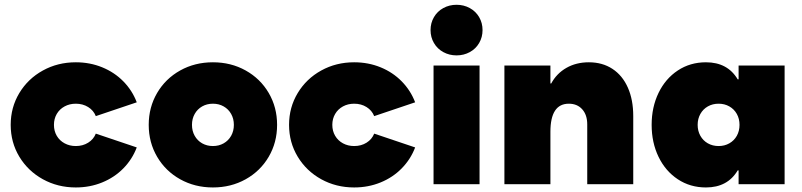

<svg xmlns="http://www.w3.org/2000/svg" viewBox="-20 -782 3403 815"><path d="M25.4 -252Q25.4 -326.2 62 -387Q98.6 -447.8 161.9 -482.7Q225.1 -517.6 301.8 -517.6Q361.8 -517.6 413.8 -496.3Q465.8 -475.1 503.7 -436.5Q541.5 -397.9 560.5 -347.7L386.7 -289.1Q377 -313.5 354.2 -327.6Q331.5 -341.8 301.8 -341.8Q275.4 -341.8 254.2 -330.3Q232.9 -318.8 220.9 -298.3Q209 -277.8 209 -252Q209 -226.1 220.9 -205.6Q232.9 -185.1 254.2 -173.6Q275.4 -162.1 301.8 -162.1Q331.5 -162.1 354.2 -176.3Q377 -190.4 386.7 -214.8L560.5 -156.2Q541.5 -106 503.7 -67.4Q465.8 -28.8 413.8 -7.6Q361.8 13.7 301.8 13.7Q225.1 13.7 161.9 -21.2Q98.6 -56.2 62 -116.9Q25.4 -177.7 25.4 -252Z M611.3 -252Q611.3 -326.7 647 -387.5Q682.6 -448.2 744.9 -482.9Q807.1 -517.6 883.8 -517.6Q960.4 -517.6 1022.7 -482.9Q1085 -448.2 1120.6 -387.5Q1156.2 -326.7 1156.2 -252Q1156.2 -177.2 1120.6 -116.5Q1085 -55.7 1022.7 -21Q960.4 13.7 883.8 13.7Q807.1 13.7 744.9 -21Q682.6 -55.7 647 -116.5Q611.3 -177.2 611.3 -252ZM972.7 -252Q972.7 -277.8 961.2 -298.3Q949.7 -318.8 929.4 -330.3Q909.2 -341.8 883.8 -341.8Q858.4 -341.8 838.1 -330.3Q817.9 -318.8 806.4 -298.3Q794.9 -277.8 794.9 -252Q794.9 -226.1 806.4 -205.6Q817.9 -185.1 838.1 -173.6Q858.4 -162.1 883.8 -162.1Q909.2 -162.1 929.4 -173.6Q949.7 -185.1 961.2 -205.6Q972.7 -226.1 972.7 -252Z M1207 -252Q1207 -326.2 1243.7 -387Q1280.3 -447.8 1343.5 -482.7Q1406.7 -517.6 1483.4 -517.6Q1543.5 -517.6 1595.5 -496.3Q1647.5 -475.1 1685.3 -436.5Q1723.1 -397.9 1742.2 -347.7L1568.4 -289.1Q1558.6 -313.5 1535.9 -327.6Q1513.2 -341.8 1483.4 -341.8Q1457 -341.8 1435.8 -330.3Q1414.6 -318.8 1402.6 -298.3Q1390.6 -277.8 1390.6 -252Q1390.6 -226.1 1402.6 -205.6Q1414.6 -185.1 1435.8 -173.6Q1457 -162.1 1483.4 -162.1Q1513.2 -162.1 1535.9 -176.3Q1558.6 -190.4 1568.4 -214.8L1742.2 -156.2Q1723.1 -106 1685.3 -67.4Q1647.5 -28.8 1595.5 -7.6Q1543.5 13.7 1483.4 13.7Q1406.7 13.7 1343.5 -21.2Q1280.3 -56.2 1243.7 -116.9Q1207 -177.7 1207 -252Z M1820.3 -503.9H2015.6V0H1820.3ZM1807.6 -654.3Q1807.6 -684.6 1822 -709.2Q1836.4 -733.9 1861.8 -747.8Q1887.2 -761.7 1918 -761.7Q1948.7 -761.7 1974.1 -747.8Q1999.5 -733.9 2013.9 -709.2Q2028.3 -684.6 2028.3 -654.3Q2028.3 -624 2013.9 -599.4Q1999.5 -574.7 1974.1 -560.8Q1948.7 -546.9 1918 -546.9Q1887.2 -546.9 1861.8 -560.8Q1836.4 -574.7 1822 -599.4Q1807.6 -624 1807.6 -654.3Z M2121.1 -503.9H2316.4V-427.7H2319.8Q2342.8 -470.2 2384.3 -493.9Q2425.8 -517.6 2479.5 -517.6Q2537.1 -517.6 2579.6 -489.7Q2622.1 -461.9 2645 -410.4Q2668 -358.9 2668 -289.1V0H2472.7V-253.9Q2472.7 -294.4 2451.4 -318.1Q2430.2 -341.8 2394.5 -341.8Q2316.4 -341.8 2316.4 -222.7V0H2121.1Z M3119.1 -252Q3119.1 -277.8 3107.7 -298.3Q3096.2 -318.8 3075.9 -330.3Q3055.7 -341.8 3030.3 -341.8Q3004.9 -341.8 2984.6 -330.3Q2964.4 -318.8 2952.9 -298.3Q2941.4 -277.8 2941.4 -252Q2941.4 -226.1 2952.9 -205.6Q2964.4 -185.1 2984.6 -173.6Q3004.9 -162.1 3030.3 -162.1Q3055.7 -162.1 3075.9 -173.6Q3096.2 -185.1 3107.7 -205.6Q3119.1 -226.1 3119.1 -252ZM3115.2 0V-58.6H3111.3Q3068.4 13.7 2976.6 13.7Q2909.7 13.7 2857.2 -21Q2804.7 -55.7 2775.4 -116.2Q2746.1 -176.8 2746.1 -252Q2746.1 -327.1 2775.4 -387.7Q2804.7 -448.2 2857.2 -482.9Q2909.7 -517.6 2976.6 -517.6Q3068.4 -517.6 3111.3 -445.3H3115.2V-503.9H3310.5V0Z"/></svg>

Font: Wanted Sans ExtraBlack
Style: Regular
Weight: 900
Designer: Original Design by Kil Hyung-jin and Kang Hanbin, Wanted Lab, Inc; Hangeul from Source Han Sans by Jang Soo-young and Ka
Foundry: Wanted Lab, Inc.
Version: Version 1.001